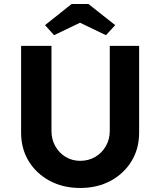

<svg xmlns="http://www.w3.org/2000/svg" viewBox="-20 -929 797 955"><path d="M379 6Q294 6 227.5 -29.5Q161 -65 123 -127Q85 -189 85 -269V-701H236V-278Q236 -236 255 -202Q274 -168 306.5 -148.5Q339 -129 379 -129Q420 -129 453.5 -148.5Q487 -168 506.5 -202Q526 -236 526 -278V-701H672V-269Q672 -189 634 -127Q596 -65 530 -29.5Q464 6 379 6ZM249 -754 204 -804 336 -909H420L553 -804L507 -754L378 -816Z"/></svg>

Font: Lexend Deca SemiBold
Style: Regular
Weight: 600
Designer: Bonnie Shaver-Troup, Thomas Jockin
Foundry: Lexend
Version: Version 1.008; ttfautohint (v1.8.4.7-5d5b)